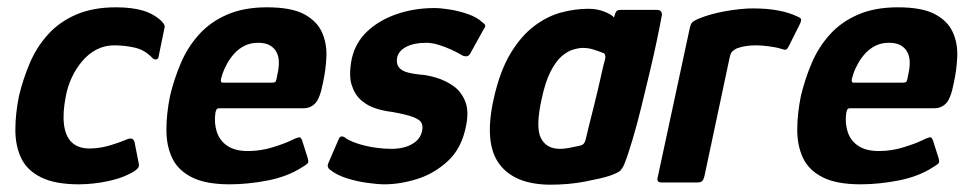

<svg xmlns="http://www.w3.org/2000/svg" viewBox="-20 -499 2654 525"><path d="M195 5Q131 5 92.5 -14Q54 -33 38 -66.5Q22 -100 22 -144Q22 -188 32 -237Q43 -283 61.5 -326.5Q80 -370 111 -404.5Q142 -439 188 -459Q234 -479 297 -479Q341 -479 371 -470Q401 -461 422 -441Q429 -433 430 -429.5Q431 -426 429 -419L414 -346Q413 -337 407.5 -336.5Q402 -336 397 -340Q377 -362 349.5 -368.5Q322 -375 292 -375Q266 -375 244 -363.5Q222 -352 205 -332Q188 -312 176.5 -287.5Q165 -263 160 -236Q151 -191 155 -158.5Q159 -126 176.5 -109.5Q194 -93 225 -93Q248 -93 271.5 -99Q295 -105 325 -117Q344 -126 348 -110L359 -54Q361 -46 358.5 -41.5Q356 -37 349 -32Q319 -13 277 -4Q235 5 195 5Z M445 -237Q456 -283 474.5 -326.5Q493 -370 524 -404.5Q555 -439 601 -459Q647 -479 710 -479Q776 -479 811 -460.5Q846 -442 860 -411.5Q874 -381 872.5 -344.5Q871 -308 863 -272Q855 -230 842 -216.5Q829 -203 810 -203H580Q574 -203 572.5 -200.5Q571 -198 569 -191Q565 -162 573 -138Q581 -114 602 -100Q623 -86 658 -86Q693 -86 726.5 -96.5Q760 -107 776 -115Q790 -122 797 -123.5Q804 -125 808 -109L821 -68Q825 -56 821 -52Q817 -48 805 -41Q766 -16 712 -5.5Q658 5 608 5Q543 5 505 -14Q467 -33 451 -66.5Q435 -100 435 -144Q435 -188 445 -237ZM738 -293Q743 -314 742.5 -330Q742 -346 735.5 -357.5Q729 -369 717 -375.5Q705 -382 686 -382Q665 -382 649 -374Q633 -366 621.5 -353.5Q610 -341 601.5 -326Q593 -311 588 -296Q583 -281 584 -277Q585 -273 589 -273Q623 -273 657 -273Q691 -273 724 -273Q732 -273 734 -276.5Q736 -280 738 -293Z M905 -116Q909 -127 915.5 -126Q922 -125 927 -120Q942 -111 964 -104.5Q986 -98 1008.5 -95Q1031 -92 1050 -92Q1071 -92 1088 -97Q1105 -102 1117.5 -112.5Q1130 -123 1134 -140Q1137 -154 1132.5 -163Q1128 -172 1109.5 -179Q1091 -186 1052 -193Q1032 -195 1009 -202Q986 -209 968 -224.5Q950 -240 941.5 -267Q933 -294 942 -339Q952 -383 984.5 -413.5Q1017 -444 1065 -460.5Q1113 -477 1168 -477Q1185 -477 1210 -473Q1235 -469 1259.5 -460.5Q1284 -452 1299 -438Q1307 -432 1307 -428.5Q1307 -425 1302 -418L1266 -353Q1260 -341 1245 -347Q1232 -355 1214.5 -363Q1197 -371 1179 -376.5Q1161 -382 1146 -382Q1112 -382 1091 -371Q1070 -360 1066 -342Q1063 -326 1070 -316Q1077 -306 1092.5 -301.5Q1108 -297 1129 -295Q1148 -294 1173 -286.5Q1198 -279 1219.5 -264Q1241 -249 1252 -222Q1263 -195 1254 -153Q1242 -93 1204.5 -58.5Q1167 -24 1120.5 -9.5Q1074 5 1031 5Q1013 5 984 1Q955 -3 927 -12Q899 -21 881 -36Q874 -42 877 -51Z M1486 6Q1387 6 1345 -51Q1303 -108 1330 -229Q1347 -305 1376 -353Q1405 -401 1441 -428Q1477 -455 1515 -465Q1553 -475 1589 -475Q1613 -475 1633 -467Q1653 -459 1659 -451L1662 -462Q1665 -469 1668.5 -470.5Q1672 -472 1679 -472H1776Q1790 -472 1790 -459Q1786 -436 1777.5 -395Q1769 -354 1757.5 -305.5Q1746 -257 1734 -208Q1722 -159 1709.5 -117Q1697 -75 1687 -50Q1682 -38 1675.5 -32Q1669 -26 1646 -18Q1624 -11 1579.5 -2.5Q1535 6 1486 6ZM1511 -92Q1522 -92 1533 -94Q1544 -96 1553 -98Q1562 -100 1567 -101Q1572 -102 1575.5 -105.5Q1579 -109 1581 -116Q1586 -138 1592 -161.5Q1598 -185 1604 -209Q1610 -233 1615.5 -256.5Q1621 -280 1625.5 -300.5Q1630 -321 1635 -339Q1636 -346 1634 -350Q1632 -354 1627 -355Q1617 -359 1603 -363.5Q1589 -368 1574 -368Q1562 -368 1546 -363Q1530 -358 1514.5 -344Q1499 -330 1485 -302.5Q1471 -275 1461 -228Q1444 -151 1459 -121.5Q1474 -92 1511 -92Z M2039 -476Q2114 -476 2160 -454Q2170 -450 2170.5 -446Q2171 -442 2168 -435L2137 -373Q2133 -365 2129.5 -363.5Q2126 -362 2118 -365Q2102 -370 2081.5 -372.5Q2061 -375 2050 -375Q2034 -375 2023 -373.5Q2012 -372 2005 -370Q1998 -368 1993 -366Q1988 -363 1983 -359Q1978 -355 1975 -341L1907 -21Q1904 -7 1899.5 -3.5Q1895 0 1886 0H1788Q1783 0 1779.5 -3Q1776 -6 1779 -17L1865 -417Q1868 -433 1872.5 -437.5Q1877 -442 1888 -447Q1921 -461 1964 -468.5Q2007 -476 2039 -476Z M2170 -237Q2181 -283 2199.5 -326.5Q2218 -370 2249 -404.5Q2280 -439 2326 -459Q2372 -479 2435 -479Q2501 -479 2536 -460.5Q2571 -442 2585 -411.5Q2599 -381 2597.5 -344.5Q2596 -308 2588 -272Q2580 -230 2567 -216.5Q2554 -203 2535 -203H2305Q2299 -203 2297.5 -200.5Q2296 -198 2294 -191Q2290 -162 2298 -138Q2306 -114 2327 -100Q2348 -86 2383 -86Q2418 -86 2451.5 -96.5Q2485 -107 2501 -115Q2515 -122 2522 -123.5Q2529 -125 2533 -109L2546 -68Q2550 -56 2546 -52Q2542 -48 2530 -41Q2491 -16 2437 -5.5Q2383 5 2333 5Q2268 5 2230 -14Q2192 -33 2176 -66.5Q2160 -100 2160 -144Q2160 -188 2170 -237ZM2463 -293Q2468 -314 2467.5 -330Q2467 -346 2460.5 -357.5Q2454 -369 2442 -375.5Q2430 -382 2411 -382Q2390 -382 2374 -374Q2358 -366 2346.5 -353.5Q2335 -341 2326.5 -326Q2318 -311 2313 -296Q2308 -281 2309 -277Q2310 -273 2314 -273Q2348 -273 2382 -273Q2416 -273 2449 -273Q2457 -273 2459 -276.5Q2461 -280 2463 -293Z"/></svg>

Font: Glory
Style: Bold Italic
Weight: 700
Italic angle: -12°
Version: Version 1.011